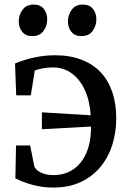

<svg xmlns="http://www.w3.org/2000/svg" viewBox="-20 -812 563 843"><path d="M214.3 11.5Q165.9 11.5 122.5 -0.5Q79.1 -12.5 47.5 -29L50.4 -173.2H112.5L130.3 -82.6Q131.9 -75.1 141.8 -65.9Q151.7 -56.7 170.2 -50Q188.6 -43.3 215.3 -43.3Q265 -43.3 302 -68.5Q339 -93.8 359.6 -141.6Q380.2 -189.3 379.5 -256.4L164 -244.7V-318.8L378.2 -305.9Q374.4 -368.6 352.9 -415.7Q331.5 -462.9 295.5 -489.5Q259.6 -516 211.5 -516Q190.6 -516 168.5 -512Q146.4 -507.9 132.8 -502.7L115.2 -393.3H51.1L46 -533.1Q83.4 -549.4 129.5 -559.4Q175.6 -569.4 220.2 -569.4Q286.9 -569.4 337.3 -550.1Q387.6 -530.9 421.8 -494.8Q455.9 -458.6 473.2 -407.4Q490.4 -356.1 490.4 -291.8Q490.4 -230.3 472.9 -175.5Q455.4 -120.7 420.5 -78.6Q385.7 -36.6 334 -12.6Q282.4 11.5 214.3 11.5ZM120.6 -653.5Q92.6 -653.5 77.5 -672.4Q62.4 -691.4 62.4 -717.7Q62.4 -746.6 79 -769.2Q95.7 -791.9 128.2 -791.9H129.2Q157.5 -791.9 172.4 -772.9Q187.3 -754 187.3 -727.6Q187.3 -698.8 170.9 -676.1Q154.5 -653.5 121.6 -653.5ZM336.4 -653.5Q308.4 -653.5 293.3 -672.4Q278.2 -691.4 278.2 -717.7Q278.2 -746.6 294.8 -769.2Q311.5 -791.9 343.9 -791.9H344.9Q373.2 -791.9 388.2 -772.9Q403.1 -754 403.1 -727.6Q403.1 -698.8 386.7 -676.1Q370.3 -653.5 337.4 -653.5Z"/></svg>

Font: Merriweather Light
Style: Regular
Weight: 300
Designer: Eben Sorkin
Foundry: Eben Sorkin
Version: Version 2.100